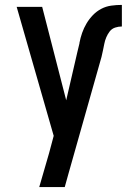

<svg xmlns="http://www.w3.org/2000/svg" viewBox="-20 -548 540 783"><path d="M140 215Q150 181 160 146Q170 111 180 77L199 6L48 -520H152L250 -139L296 -338Q298 -346 300 -354.5Q302 -363 304 -371V-373Q308 -394 315 -414Q322 -434 333 -452.5Q344 -471 359 -486.5Q374 -502 393 -512Q412 -522 433.5 -525Q455 -528 477 -528V-440Q463 -440 449.5 -435.5Q436 -431 427.5 -420Q419 -409 413.5 -396Q408 -383 405.5 -370Q403 -357 400 -343Q397 -329 394 -316L276 101Q268 129 260 157.5Q252 186 244 215Z"/></svg>

Font: Iosevka Term Semibold
Style: Regular
Weight: 600
Monospace: yes
Designer: Belleve Invis
Foundry: Belleve Invis
Version: Version 31.4.0